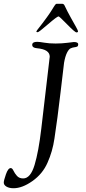

<svg xmlns="http://www.w3.org/2000/svg" viewBox="-30 -930 455 1019"><path d="M163 -763Q163 -764 167 -770Q183 -790 196.5 -808Q210 -826 219 -838.5Q228 -851 235.5 -862Q243 -873 247 -880Q251 -887 255 -893Q259 -899 261 -902Q263 -905 265 -907Q267 -909 268.5 -909.5Q270 -910 273 -910H299Q309 -910 313 -900Q327 -870 345.5 -837Q364 -804 374 -786Q384 -768 384 -764Q384 -758 376 -758Q368 -758 326.5 -800.5Q285 -843 281 -843Q273 -843 224.5 -801Q176 -759 170 -759Q163 -759 163 -763ZM-10 39Q-10 28 1.5 -5Q13 -38 27 -38Q35 -38 41.5 -24Q48 -10 60 3.5Q72 17 93 17Q132 17 153.5 -54.5Q175 -126 189 -246L231 -604Q231 -609 232.5 -617.5Q234 -626 234 -629Q234 -668 166 -674Q141 -676 141 -692Q141 -708 167 -708Q179 -708 205 -703.5Q231 -699 265 -699Q298 -699 329 -703Q360 -707 362 -707Q385 -707 385 -695Q385 -685 379 -682.5Q373 -680 364 -679Q355 -678 345 -673.5Q335 -669 325.5 -650Q316 -631 310 -597Q308 -583 291.5 -441Q275 -299 259 -195Q249 -126 222 -66Q196 -7 142 31Q88 69 42 69Q19 69 4.5 60.5Q-10 52 -10 39Z"/></svg>

Font: OFL Sorts Mill Goudy TT
Style: Italic
Weight: 500
Italic angle: -6°
Version: Version 003.000